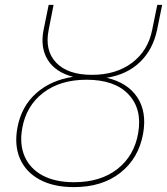

<svg xmlns="http://www.w3.org/2000/svg" viewBox="-20 -762 683 785"><path d="M282 3Q199 3 142.5 -27.5Q86 -58 62 -112.5Q38 -167 51 -239Q67 -326 127 -380Q187 -434 279 -448Q208 -466 176 -516Q144 -566 158 -639L179 -742H199L179 -640Q162 -556 209.5 -506Q257 -456 356 -456Q454 -456 519.5 -505Q585 -554 602 -639L623 -742H643L622 -639Q605 -559 552 -508Q499 -457 416 -444Q502 -424 541.5 -364Q581 -304 565 -215Q547 -115 472.5 -56Q398 3 282 3ZM283 -17Q391 -17 460 -71Q529 -125 545 -218Q562 -316 505.5 -376Q449 -436 334 -436Q226 -436 156.5 -382.5Q87 -329 71 -238Q59 -172 81 -122Q103 -72 154.5 -44.5Q206 -17 283 -17Z"/></svg>

Font: Montserrat Thin
Style: Italic
Weight: 100
Italic angle: -11.3°
Designer: Julieta Ulanovsky
Foundry: Julieta Ulanovsky
Version: Version 9.000; ttfautohint (v1.8.4.7-5d5b)